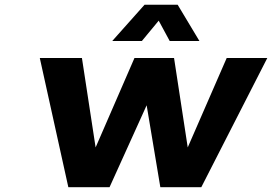

<svg xmlns="http://www.w3.org/2000/svg" viewBox="-20 -781 1135 801"><path d="M146 -539.1H321.8L378.9 -166L541 -539.1H706.1L763.2 -166L925.8 -539.1H1095.2L819.8 0H648.9L591.8 -341.8L437 0H265.1ZM448.2 -609.9 583 -761.2H721.2L812 -609.9H688L642.1 -694.8L571.8 -609.9Z"/></svg>

Font: Trueno
Style: Bold Italic
Weight: 700
Designer: Julieta Ulanovsky
Foundry: Julieta Ulanovsky
Version: Version 3.001b | FøM Fix